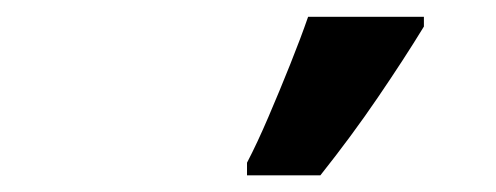

<svg xmlns="http://www.w3.org/2000/svg" viewBox="-20 -816 594 230"><path d="M275.9 -606V-621.1Q288.1 -644.5 301.5 -675.8Q314.9 -707 327.6 -738.8Q340.3 -770.5 349.1 -795.9H487.8V-784.2Q463.9 -745.1 432.6 -699.2Q401.4 -653.3 363.8 -606Z"/></svg>

Font: Open Sans
Style: Bold Italic
Weight: 700
Italic angle: -12°
Designer: Monotype Design Team
Foundry: Monotype Imaging Inc.
Version: Version 3.003; ttfautohint (v1.8.4)